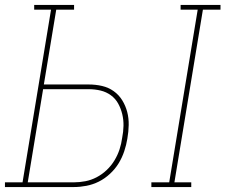

<svg xmlns="http://www.w3.org/2000/svg" viewBox="-38 -755 910 775"><path d="M573 0V-19H645L760 -716H691V-735H852V-716H781L666 -19H734V0ZM-18 0V-19H53L168 -716H100V-735H261V-716H189L139 -414H320Q348 -414 374 -408Q400 -402 421 -387Q442 -372 455.5 -350Q469 -328 475.5 -303Q482 -278 481.5 -250.5Q481 -223 476 -195Q472 -170 463.5 -144.5Q455 -119 441 -96Q427 -73 406 -53.5Q385 -34 361 -22Q337 -10 311 -5Q285 0 260 0ZM260 -19Q283 -19 306.5 -23.5Q330 -28 352 -39.5Q374 -51 392.5 -68.5Q411 -86 424 -107.5Q437 -129 444.5 -152Q452 -175 455 -198Q460 -223 460.5 -247Q461 -271 455.5 -294Q450 -317 439 -337Q428 -357 409.5 -370.5Q391 -384 368 -389.5Q345 -395 320 -395H136L74 -19Z"/></svg>

Font: Iosevka Etoile Thin
Style: Italic
Weight: 100
Italic angle: -9°
Designer: Belleve Invis
Foundry: Belleve Invis
Version: Version 22.1.2; ttfautohint (v1.8.4)